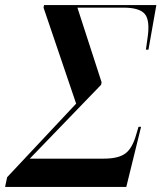

<svg xmlns="http://www.w3.org/2000/svg" viewBox="-76 -734 634 754"><path d="M-56 0 -48 -38 223 -327 95 -704 97 -714H538L507 -539H497L503 -582Q514 -652 493.5 -678Q473 -704 409 -704H228L323 -411L321 -401L41 -111H332Q389 -111 416.5 -131.5Q444 -152 459 -206L468 -236H478L420 0Z"/></svg>

Font: Noto Serif Display Condensed SemiBold
Style: Italic
Weight: 600
Width: 3
Italic angle: -12°
Designer: Monotype Design Team
Foundry: Monotype Imaging Inc.
Version: Version 2.009